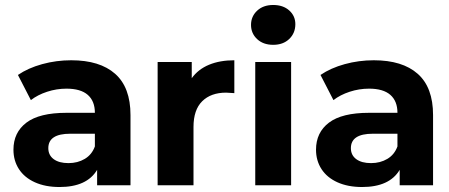

<svg xmlns="http://www.w3.org/2000/svg" viewBox="-20 -744 1802 771"><path d="M504 -282V0H370V-62Q329 7 219 7Q162 7 120 -12Q78 -31 56 -65Q34 -99 34 -143Q34 -212 86 -251.5Q138 -291 247 -291H361Q361 -338 332.5 -363Q304 -388 247 -388Q207 -388 169 -375.5Q131 -363 104 -342L52 -443Q93 -471 149.5 -486.5Q206 -502 266 -502Q381 -502 442.5 -447.5Q504 -393 504 -282ZM361 -156V-207H262Q174 -207 174 -149Q174 -121 195.5 -105Q217 -89 255 -89Q292 -89 320.5 -106Q349 -123 361 -156Z M921 -502V-370Q897 -372 888 -372Q827 -372 792 -337.5Q757 -303 757 -234V0H613V-495H750V-430Q776 -466 819.5 -484Q863 -502 921 -502Z M1005 -495H1149V0H1005ZM1166 -647Q1166 -611 1141.5 -587.5Q1117 -564 1077 -564Q1037 -564 1012.5 -587Q988 -610 988 -644Q988 -678 1012.5 -701Q1037 -724 1077 -724Q1117 -724 1141.5 -702Q1166 -680 1166 -647Z M1719 -282V0H1585V-62Q1544 7 1434 7Q1377 7 1335 -12Q1293 -31 1271 -65Q1249 -99 1249 -143Q1249 -212 1301 -251.5Q1353 -291 1462 -291H1576Q1576 -338 1547.5 -363Q1519 -388 1462 -388Q1422 -388 1384 -375.5Q1346 -363 1319 -342L1267 -443Q1308 -471 1364.5 -486.5Q1421 -502 1481 -502Q1596 -502 1657.5 -447.5Q1719 -393 1719 -282ZM1576 -156V-207H1477Q1389 -207 1389 -149Q1389 -121 1410.5 -105Q1432 -89 1470 -89Q1507 -89 1535.5 -106Q1564 -123 1576 -156Z"/></svg>

Font: Montserrat Ace
Style: Bold
Weight: 700
Designer: Julieta Ulanovsky
Foundry: Julieta Ulanovsky
Version: Version 1